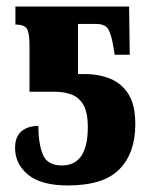

<svg xmlns="http://www.w3.org/2000/svg" viewBox="-20 -556 470 586"><path d="M187 10Q106 10 66 -22.5Q26 -55 26 -105Q26 -138 44.5 -154.5Q63 -171 97 -172Q97 -119 110.5 -85Q124 -51 169 -51Q248 -51 248 -168Q248 -214 234 -237Q220 -260 197 -268Q174 -276 148 -276H70V-418Q70 -454 62.5 -467.5Q55 -481 27 -481V-536H374L376 -389H330L325 -419Q320 -449 311 -466Q302 -483 272 -483H218V-330H238Q282 -330 317 -315.5Q352 -301 372.5 -268Q393 -235 393 -177Q393 -89 344.5 -39.5Q296 10 187 10Z"/></svg>

Font: Noto Serif ExtraCondensed ExtraBold
Style: Regular
Weight: 800
Width: 2
Designer: Monotype Design Team
Foundry: Monotype Imaging Inc.
Version: Version 2.013; ttfautohint (v1.8.4.7-5d5b)